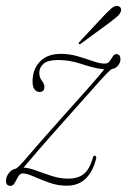

<svg xmlns="http://www.w3.org/2000/svg" viewBox="-27 -612 424 640"><path d="M49.5 -34Q39.5 -34 33.8 -23.8Q28 -13.5 22.5 -3Q17 7.5 7.5 7.5Q-7 7.5 -7 -9.5Q-7 -22.5 2 -34.5Q11 -46.5 26 -50Q33 -52 68.5 -93.8Q104 -135.5 179 -219.5Q232.5 -279 269.5 -321Q306.5 -363 320.5 -381Q288 -384 247 -398Q206 -412 167 -412Q132 -412 118 -399.5Q104 -387 104 -369Q104 -353 113.5 -341.5Q121 -332 121 -322Q121 -305.5 104.5 -305.5Q94.5 -305.5 88 -314.2Q81.5 -323 81.5 -340Q81.5 -381 106.2 -406.8Q131 -432.5 176 -432.5Q205.5 -432.5 233 -424.2Q260.5 -416 283.2 -408Q306 -400 322 -400Q332.5 -400 338.2 -407.8Q344 -415.5 348.8 -423.5Q353.5 -431.5 361.5 -431.5Q374.5 -431.5 374.5 -414Q374.5 -403.5 366.5 -393.5Q358.5 -383.5 346.5 -382Q342 -381 327 -365.2Q312 -349.5 279 -312.2Q246 -275 188 -210Q137 -153 104 -114.8Q71 -76.5 51.5 -53.5Q71 -52 95.2 -43Q119.5 -34 146.5 -25.2Q173.5 -16.5 201 -16.5Q231 -16.5 250.8 -30.8Q270.5 -45 282.5 -86Q284 -93.5 289.5 -93Q295 -92 293.5 -83.5Q283 -40.5 258.8 -16.8Q234.5 7 195.5 7Q165.5 7 136.8 -3.2Q108 -13.5 85 -23.8Q62 -34 49.5 -34ZM319.5 -560Q334.5 -575.5 344.5 -584.2Q354.5 -593 365 -592Q372.5 -591 375.2 -585.5Q378 -580 375.5 -573Q372.5 -564.5 363.2 -556.5Q354 -548.5 342 -539.5L243.5 -467Q238.5 -463 236 -466Q233.5 -468.5 239.5 -474Z"/></svg>

Font: Fraunces 144pt S050 Thin
Style: Italic
Weight: 100
Italic angle: -16°
Version: Version 1.000; ttfautohint (v1.8.3)